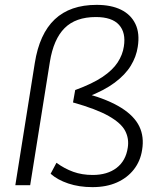

<svg xmlns="http://www.w3.org/2000/svg" viewBox="-20 -761 656 789"><path d="M43 0 123 -502Q142 -622 205 -681.5Q268 -741 377 -741Q437 -741 477.5 -721Q518 -701 536.5 -662.5Q555 -624 546 -568Q540 -528 517.5 -491Q495 -454 451.5 -421.5Q408 -389 338 -362L337 -376Q426 -351 479 -317.5Q532 -284 552.5 -241.5Q573 -199 564 -145Q557 -99 530 -64.5Q503 -30 460 -11Q417 8 360 8Q305 8 260.5 -7Q216 -22 188 -47L212 -92Q245 -68 281 -55Q317 -42 361 -42Q421 -42 459 -71Q497 -100 505 -154Q511 -191 494.5 -223Q478 -255 427 -284Q376 -313 280 -340L289 -391Q360 -417 401.5 -445Q443 -473 463.5 -504.5Q484 -536 489 -570Q498 -627 469 -659Q440 -691 374 -691Q291 -691 245.5 -645.5Q200 -600 185 -507L104 0Z"/></svg>

Font: Mulish ExtraLight Light
Style: Italic
Weight: 300
Italic angle: -9°
Version: Version 3.603